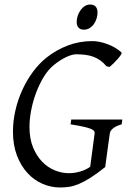

<svg xmlns="http://www.w3.org/2000/svg" viewBox="-20 -811 564 846"><path d="M516.1 -263.2Q489.7 -255.4 477.5 -244.9Q465.3 -234.4 463.9 -223.1Q461.9 -210 459 -188.7Q456.1 -167.5 453.1 -145.5Q450.2 -123.5 447.5 -104Q444.8 -84.5 443.8 -75.2Q406.7 -45.4 378.4 -27.6Q350.1 -9.8 327.1 -0.2Q304.2 9.3 284.4 12.2Q264.6 15.1 245.1 15.1Q204.6 15.1 167 -1.2Q129.4 -17.6 100.6 -49.1Q71.8 -80.6 54.4 -126.5Q37.1 -172.4 37.1 -231Q37.1 -277.3 47.9 -324.5Q58.6 -371.6 78.4 -414.8Q98.1 -458 125.5 -494.9Q152.8 -531.7 186 -558.1Q227.5 -590.8 278.3 -610.4Q329.1 -629.9 387.2 -629.9Q401.9 -629.9 418.9 -626.5Q436 -623 453.1 -616.7Q470.2 -610.4 486.3 -601.1Q502.4 -591.8 515.1 -580.1Q518.1 -577.6 512.7 -569.3Q507.3 -561 498.5 -551Q489.7 -541 479.7 -531.2Q469.7 -521.5 462.9 -516.1L449.2 -519Q436.5 -534.2 422.4 -544.4Q408.2 -554.7 391.8 -560.8Q375.5 -566.9 356.7 -569.3Q337.9 -571.8 315.9 -571.8Q297.4 -571.8 270.8 -559.1Q244.1 -546.4 217.8 -524.9Q192.9 -504.9 173.1 -472.7Q153.3 -440.4 139.2 -402.6Q125 -364.7 117.4 -325.4Q109.9 -286.1 109.9 -252Q109.9 -199.7 125.7 -161.4Q141.6 -123 166.5 -97.7Q191.4 -72.3 222.2 -60.1Q252.9 -47.9 283.2 -47.9Q309.6 -47.9 335 -55.7Q360.4 -63.5 377.4 -76.2L397 -223.1Q397.5 -228 395 -232.9Q392.6 -237.8 381.6 -242.7Q370.6 -247.6 349.1 -252.4Q327.6 -257.3 291 -263.2L293.9 -284.2H519ZM409.7 -756.3Q409.7 -742.7 405.5 -729.2Q401.4 -715.8 393.6 -704.8Q385.7 -693.8 374.5 -687Q363.3 -680.2 349.6 -680.2Q334.5 -680.2 326.2 -689Q317.9 -697.8 317.9 -714.4Q317.9 -727.5 322.3 -741Q326.7 -754.4 334.5 -765.6Q342.3 -776.9 353.3 -783.9Q364.3 -791 377.9 -791Q393.1 -791 401.4 -782Q409.7 -772.9 409.7 -756.3Z"/></svg>

Font: Gentium Plus Am
Style: Italic
Weight: 400
Italic angle: -8°
Designer: J. Victor Gaultney, Annie Olsen, Iska Routamaa, Becca Hirsbrunner
Foundry: SIL International
Version: Version 5.000